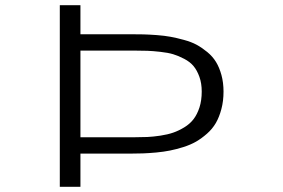

<svg xmlns="http://www.w3.org/2000/svg" viewBox="-20 -720 1090 740"><path d="M484 -588Q512 -588 532.5 -587.5Q553 -587 583.8 -584.8Q614.5 -582.5 637.5 -578.2Q660.5 -574 689 -566.2Q717.5 -558.5 737.8 -547.5Q758 -536.5 778.8 -519.5Q799.5 -502.5 812.5 -481.2Q825.5 -460 833.5 -430.8Q841.5 -401.5 841.5 -367Q841.5 -330.5 833.2 -299.5Q825 -268.5 811.8 -245.8Q798.5 -223 777.8 -204.8Q757 -186.5 735.8 -174.2Q714.5 -162 686.8 -153.2Q659 -144.5 635.2 -139.8Q611.5 -135 581.8 -132.2Q552 -129.5 531 -128.8Q510 -128 484 -128H290V0H210.5V-700H290V-588ZM498 -191Q526 -191 548 -192Q570 -193 598.2 -197.2Q626.5 -201.5 647.5 -208.8Q668.5 -216 690.2 -229.2Q712 -242.5 726 -260.8Q740 -279 748.8 -306Q757.5 -333 757.5 -367Q757.5 -399 748.5 -424Q739.5 -449 726 -465.2Q712.5 -481.5 690 -493.2Q667.5 -505 647.5 -511Q627.5 -517 598 -520.2Q568.5 -523.5 548.2 -524.2Q528 -525 498 -525H290V-191Z"/></svg>

Font: League Mono Extended Light
Style: Regular
Weight: 300
Width: 9
Designer: Tyler Finck
Foundry: The League of Moveable Type / Tyler Finck
Version: Version 2.210